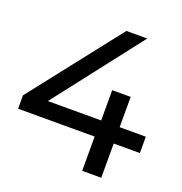

<svg xmlns="http://www.w3.org/2000/svg" viewBox="-138 -899 968 1019"><g transform="rotate(20 346.0 -389.0)"><path d="M544.4 -193.3V0H436.7V-193.3H4.4V-268.9L403.3 -777.8H521.1L138.9 -285.6H440V-456.7H544.4V-285.6H692.2V-193.3Z"/></g></svg>

Font: Paperlogy 5 Medium
Style: Regular
Weight: 500
Designer: redesigned by Lee Juim, glyphs from Gmarket Sans & Montserrat
Foundry: PT&
Version: Version 1.001